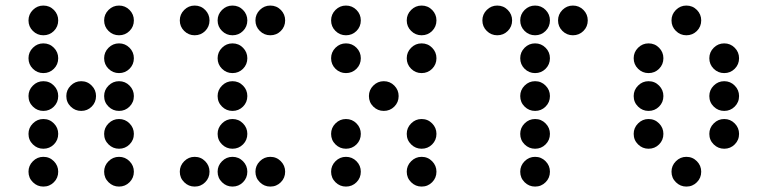

<svg xmlns="http://www.w3.org/2000/svg" viewBox="-20 -689 2774 694"><path d="M190.4 -615.2Q190.4 -592.8 174.8 -577.1Q159.2 -561.5 136.7 -561.5Q114.7 -561.5 98.9 -577.1Q83 -592.8 83 -615.2Q83 -637.2 98.9 -653.1Q114.7 -668.9 136.7 -668.9Q159.2 -668.9 174.8 -653.1Q190.4 -637.2 190.4 -615.2ZM463.9 -615.2Q463.9 -592.8 448.2 -577.1Q432.6 -561.5 410.2 -561.5Q388.2 -561.5 372.3 -577.1Q356.4 -592.8 356.4 -615.2Q356.4 -637.2 372.3 -653.1Q388.2 -668.9 410.2 -668.9Q432.6 -668.9 448.2 -653.1Q463.9 -637.2 463.9 -615.2ZM190.4 -478.5Q190.4 -456.1 174.8 -440.4Q159.2 -424.8 136.7 -424.8Q114.7 -424.8 98.9 -440.4Q83 -456.1 83 -478.5Q83 -500.5 98.9 -516.4Q114.7 -532.2 136.7 -532.2Q159.2 -532.2 174.8 -516.4Q190.4 -500.5 190.4 -478.5ZM463.9 -478.5Q463.9 -456.1 448.2 -440.4Q432.6 -424.8 410.2 -424.8Q388.2 -424.8 372.3 -440.4Q356.4 -456.1 356.4 -478.5Q356.4 -500.5 372.3 -516.4Q388.2 -532.2 410.2 -532.2Q432.6 -532.2 448.2 -516.4Q463.9 -500.5 463.9 -478.5ZM190.4 -341.8Q190.4 -319.3 174.8 -303.7Q159.2 -288.1 136.7 -288.1Q114.7 -288.1 98.9 -303.7Q83 -319.3 83 -341.8Q83 -363.8 98.9 -379.6Q114.7 -395.5 136.7 -395.5Q159.2 -395.5 174.8 -379.6Q190.4 -363.8 190.4 -341.8ZM327.1 -341.8Q327.1 -319.3 311.5 -303.7Q295.9 -288.1 273.4 -288.1Q251.5 -288.1 235.6 -303.7Q219.7 -319.3 219.7 -341.8Q219.7 -363.8 235.6 -379.6Q251.5 -395.5 273.4 -395.5Q295.9 -395.5 311.5 -379.6Q327.1 -363.8 327.1 -341.8ZM463.9 -341.8Q463.9 -319.3 448.2 -303.7Q432.6 -288.1 410.2 -288.1Q388.2 -288.1 372.3 -303.7Q356.4 -319.3 356.4 -341.8Q356.4 -363.8 372.3 -379.6Q388.2 -395.5 410.2 -395.5Q432.6 -395.5 448.2 -379.6Q463.9 -363.8 463.9 -341.8ZM190.4 -205.1Q190.4 -182.6 174.8 -167Q159.2 -151.4 136.7 -151.4Q114.7 -151.4 98.9 -167Q83 -182.6 83 -205.1Q83 -227.1 98.9 -242.9Q114.7 -258.8 136.7 -258.8Q159.2 -258.8 174.8 -242.9Q190.4 -227.1 190.4 -205.1ZM463.9 -205.1Q463.9 -182.6 448.2 -167Q432.6 -151.4 410.2 -151.4Q388.2 -151.4 372.3 -167Q356.4 -182.6 356.4 -205.1Q356.4 -227.1 372.3 -242.9Q388.2 -258.8 410.2 -258.8Q432.6 -258.8 448.2 -242.9Q463.9 -227.1 463.9 -205.1ZM190.4 -68.4Q190.4 -45.9 174.8 -30.3Q159.2 -14.6 136.7 -14.6Q114.7 -14.6 98.9 -30.3Q83 -45.9 83 -68.4Q83 -90.3 98.9 -106.2Q114.7 -122.1 136.7 -122.1Q159.2 -122.1 174.8 -106.2Q190.4 -90.3 190.4 -68.4ZM463.9 -68.4Q463.9 -45.9 448.2 -30.3Q432.6 -14.6 410.2 -14.6Q388.2 -14.6 372.3 -30.3Q356.4 -45.9 356.4 -68.4Q356.4 -90.3 372.3 -106.2Q388.2 -122.1 410.2 -122.1Q432.6 -122.1 448.2 -106.2Q463.9 -90.3 463.9 -68.4Z M737.3 -615.2Q737.3 -592.8 721.7 -577.1Q706.1 -561.5 683.6 -561.5Q661.6 -561.5 645.8 -577.1Q629.9 -592.8 629.9 -615.2Q629.9 -637.2 645.8 -653.1Q661.6 -668.9 683.6 -668.9Q706.1 -668.9 721.7 -653.1Q737.3 -637.2 737.3 -615.2ZM874 -615.2Q874 -592.8 858.4 -577.1Q842.8 -561.5 820.3 -561.5Q798.3 -561.5 782.5 -577.1Q766.6 -592.8 766.6 -615.2Q766.6 -637.2 782.5 -653.1Q798.3 -668.9 820.3 -668.9Q842.8 -668.9 858.4 -653.1Q874 -637.2 874 -615.2ZM1010.7 -615.2Q1010.7 -592.8 995.1 -577.1Q979.5 -561.5 957 -561.5Q935.1 -561.5 919.2 -577.1Q903.3 -592.8 903.3 -615.2Q903.3 -637.2 919.2 -653.1Q935.1 -668.9 957 -668.9Q979.5 -668.9 995.1 -653.1Q1010.7 -637.2 1010.7 -615.2ZM874 -478.5Q874 -456.1 858.4 -440.4Q842.8 -424.8 820.3 -424.8Q798.3 -424.8 782.5 -440.4Q766.6 -456.1 766.6 -478.5Q766.6 -500.5 782.5 -516.4Q798.3 -532.2 820.3 -532.2Q842.8 -532.2 858.4 -516.4Q874 -500.5 874 -478.5ZM874 -341.8Q874 -319.3 858.4 -303.7Q842.8 -288.1 820.3 -288.1Q798.3 -288.1 782.5 -303.7Q766.6 -319.3 766.6 -341.8Q766.6 -363.8 782.5 -379.6Q798.3 -395.5 820.3 -395.5Q842.8 -395.5 858.4 -379.6Q874 -363.8 874 -341.8ZM874 -205.1Q874 -182.6 858.4 -167Q842.8 -151.4 820.3 -151.4Q798.3 -151.4 782.5 -167Q766.6 -182.6 766.6 -205.1Q766.6 -227.1 782.5 -242.9Q798.3 -258.8 820.3 -258.8Q842.8 -258.8 858.4 -242.9Q874 -227.1 874 -205.1ZM737.3 -68.4Q737.3 -45.9 721.7 -30.3Q706.1 -14.6 683.6 -14.6Q661.6 -14.6 645.8 -30.3Q629.9 -45.9 629.9 -68.4Q629.9 -90.3 645.8 -106.2Q661.6 -122.1 683.6 -122.1Q706.1 -122.1 721.7 -106.2Q737.3 -90.3 737.3 -68.4ZM874 -68.4Q874 -45.9 858.4 -30.3Q842.8 -14.6 820.3 -14.6Q798.3 -14.6 782.5 -30.3Q766.6 -45.9 766.6 -68.4Q766.6 -90.3 782.5 -106.2Q798.3 -122.1 820.3 -122.1Q842.8 -122.1 858.4 -106.2Q874 -90.3 874 -68.4ZM1010.7 -68.4Q1010.7 -45.9 995.1 -30.3Q979.5 -14.6 957 -14.6Q935.1 -14.6 919.2 -30.3Q903.3 -45.9 903.3 -68.4Q903.3 -90.3 919.2 -106.2Q935.1 -122.1 957 -122.1Q979.5 -122.1 995.1 -106.2Q1010.7 -90.3 1010.7 -68.4Z M1284.2 -615.2Q1284.2 -592.8 1268.6 -577.1Q1252.9 -561.5 1230.5 -561.5Q1208.5 -561.5 1192.6 -577.1Q1176.8 -592.8 1176.8 -615.2Q1176.8 -637.2 1192.6 -653.1Q1208.5 -668.9 1230.5 -668.9Q1252.9 -668.9 1268.6 -653.1Q1284.2 -637.2 1284.2 -615.2ZM1557.6 -615.2Q1557.6 -592.8 1542 -577.1Q1526.4 -561.5 1503.9 -561.5Q1481.9 -561.5 1466.1 -577.1Q1450.2 -592.8 1450.2 -615.2Q1450.2 -637.2 1466.1 -653.1Q1481.9 -668.9 1503.9 -668.9Q1526.4 -668.9 1542 -653.1Q1557.6 -637.2 1557.6 -615.2ZM1284.2 -478.5Q1284.2 -456.1 1268.6 -440.4Q1252.9 -424.8 1230.5 -424.8Q1208.5 -424.8 1192.6 -440.4Q1176.8 -456.1 1176.8 -478.5Q1176.8 -500.5 1192.6 -516.4Q1208.5 -532.2 1230.5 -532.2Q1252.9 -532.2 1268.6 -516.4Q1284.2 -500.5 1284.2 -478.5ZM1557.6 -478.5Q1557.6 -456.1 1542 -440.4Q1526.4 -424.8 1503.9 -424.8Q1481.9 -424.8 1466.1 -440.4Q1450.2 -456.1 1450.2 -478.5Q1450.2 -500.5 1466.1 -516.4Q1481.9 -532.2 1503.9 -532.2Q1526.4 -532.2 1542 -516.4Q1557.6 -500.5 1557.6 -478.5ZM1420.9 -341.8Q1420.9 -319.3 1405.3 -303.7Q1389.6 -288.1 1367.2 -288.1Q1345.2 -288.1 1329.3 -303.7Q1313.5 -319.3 1313.5 -341.8Q1313.5 -363.8 1329.3 -379.6Q1345.2 -395.5 1367.2 -395.5Q1389.6 -395.5 1405.3 -379.6Q1420.9 -363.8 1420.9 -341.8ZM1284.2 -205.1Q1284.2 -182.6 1268.6 -167Q1252.9 -151.4 1230.5 -151.4Q1208.5 -151.4 1192.6 -167Q1176.8 -182.6 1176.8 -205.1Q1176.8 -227.1 1192.6 -242.9Q1208.5 -258.8 1230.5 -258.8Q1252.9 -258.8 1268.6 -242.9Q1284.2 -227.1 1284.2 -205.1ZM1557.6 -205.1Q1557.6 -182.6 1542 -167Q1526.4 -151.4 1503.9 -151.4Q1481.9 -151.4 1466.1 -167Q1450.2 -182.6 1450.2 -205.1Q1450.2 -227.1 1466.1 -242.9Q1481.9 -258.8 1503.9 -258.8Q1526.4 -258.8 1542 -242.9Q1557.6 -227.1 1557.6 -205.1ZM1284.2 -68.4Q1284.2 -45.9 1268.6 -30.3Q1252.9 -14.6 1230.5 -14.6Q1208.5 -14.6 1192.6 -30.3Q1176.8 -45.9 1176.8 -68.4Q1176.8 -90.3 1192.6 -106.2Q1208.5 -122.1 1230.5 -122.1Q1252.9 -122.1 1268.6 -106.2Q1284.2 -90.3 1284.2 -68.4ZM1557.6 -68.4Q1557.6 -45.9 1542 -30.3Q1526.4 -14.6 1503.9 -14.6Q1481.9 -14.6 1466.1 -30.3Q1450.2 -45.9 1450.2 -68.4Q1450.2 -90.3 1466.1 -106.2Q1481.9 -122.1 1503.9 -122.1Q1526.4 -122.1 1542 -106.2Q1557.6 -90.3 1557.6 -68.4Z M1831.1 -615.2Q1831.1 -592.8 1815.4 -577.1Q1799.8 -561.5 1777.3 -561.5Q1755.4 -561.5 1739.5 -577.1Q1723.6 -592.8 1723.6 -615.2Q1723.6 -637.2 1739.5 -653.1Q1755.4 -668.9 1777.3 -668.9Q1799.8 -668.9 1815.4 -653.1Q1831.1 -637.2 1831.1 -615.2ZM1967.8 -615.2Q1967.8 -592.8 1952.1 -577.1Q1936.5 -561.5 1914.1 -561.5Q1892.1 -561.5 1876.2 -577.1Q1860.4 -592.8 1860.4 -615.2Q1860.4 -637.2 1876.2 -653.1Q1892.1 -668.9 1914.1 -668.9Q1936.5 -668.9 1952.1 -653.1Q1967.8 -637.2 1967.8 -615.2ZM2104.5 -615.2Q2104.5 -592.8 2088.9 -577.1Q2073.2 -561.5 2050.8 -561.5Q2028.8 -561.5 2012.9 -577.1Q1997.1 -592.8 1997.1 -615.2Q1997.1 -637.2 2012.9 -653.1Q2028.8 -668.9 2050.8 -668.9Q2073.2 -668.9 2088.9 -653.1Q2104.5 -637.2 2104.5 -615.2ZM1967.8 -478.5Q1967.8 -456.1 1952.1 -440.4Q1936.5 -424.8 1914.1 -424.8Q1892.1 -424.8 1876.2 -440.4Q1860.4 -456.1 1860.4 -478.5Q1860.4 -500.5 1876.2 -516.4Q1892.1 -532.2 1914.1 -532.2Q1936.5 -532.2 1952.1 -516.4Q1967.8 -500.5 1967.8 -478.5ZM1967.8 -341.8Q1967.8 -319.3 1952.1 -303.7Q1936.5 -288.1 1914.1 -288.1Q1892.1 -288.1 1876.2 -303.7Q1860.4 -319.3 1860.4 -341.8Q1860.4 -363.8 1876.2 -379.6Q1892.1 -395.5 1914.1 -395.5Q1936.5 -395.5 1952.1 -379.6Q1967.8 -363.8 1967.8 -341.8ZM1967.8 -205.1Q1967.8 -182.6 1952.1 -167Q1936.5 -151.4 1914.1 -151.4Q1892.1 -151.4 1876.2 -167Q1860.4 -182.6 1860.4 -205.1Q1860.4 -227.1 1876.2 -242.9Q1892.1 -258.8 1914.1 -258.8Q1936.5 -258.8 1952.1 -242.9Q1967.8 -227.1 1967.8 -205.1ZM1967.8 -68.4Q1967.8 -45.9 1952.1 -30.3Q1936.5 -14.6 1914.1 -14.6Q1892.1 -14.6 1876.2 -30.3Q1860.4 -45.9 1860.4 -68.4Q1860.4 -90.3 1876.2 -106.2Q1892.1 -122.1 1914.1 -122.1Q1936.5 -122.1 1952.1 -106.2Q1967.8 -90.3 1967.8 -68.4Z M2514.6 -615.2Q2514.6 -592.8 2499 -577.1Q2483.4 -561.5 2460.9 -561.5Q2439 -561.5 2423.1 -577.1Q2407.2 -592.8 2407.2 -615.2Q2407.2 -637.2 2423.1 -653.1Q2439 -668.9 2460.9 -668.9Q2483.4 -668.9 2499 -653.1Q2514.6 -637.2 2514.6 -615.2ZM2377.9 -478.5Q2377.9 -456.1 2362.3 -440.4Q2346.7 -424.8 2324.2 -424.8Q2302.2 -424.8 2286.4 -440.4Q2270.5 -456.1 2270.5 -478.5Q2270.5 -500.5 2286.4 -516.4Q2302.2 -532.2 2324.2 -532.2Q2346.7 -532.2 2362.3 -516.4Q2377.9 -500.5 2377.9 -478.5ZM2651.4 -478.5Q2651.4 -456.1 2635.7 -440.4Q2620.1 -424.8 2597.7 -424.8Q2575.7 -424.8 2559.8 -440.4Q2543.9 -456.1 2543.9 -478.5Q2543.9 -500.5 2559.8 -516.4Q2575.7 -532.2 2597.7 -532.2Q2620.1 -532.2 2635.7 -516.4Q2651.4 -500.5 2651.4 -478.5ZM2377.9 -341.8Q2377.9 -319.3 2362.3 -303.7Q2346.7 -288.1 2324.2 -288.1Q2302.2 -288.1 2286.4 -303.7Q2270.5 -319.3 2270.5 -341.8Q2270.5 -363.8 2286.4 -379.6Q2302.2 -395.5 2324.2 -395.5Q2346.7 -395.5 2362.3 -379.6Q2377.9 -363.8 2377.9 -341.8ZM2651.4 -341.8Q2651.4 -319.3 2635.7 -303.7Q2620.1 -288.1 2597.7 -288.1Q2575.7 -288.1 2559.8 -303.7Q2543.9 -319.3 2543.9 -341.8Q2543.9 -363.8 2559.8 -379.6Q2575.7 -395.5 2597.7 -395.5Q2620.1 -395.5 2635.7 -379.6Q2651.4 -363.8 2651.4 -341.8ZM2377.9 -205.1Q2377.9 -182.6 2362.3 -167Q2346.7 -151.4 2324.2 -151.4Q2302.2 -151.4 2286.4 -167Q2270.5 -182.6 2270.5 -205.1Q2270.5 -227.1 2286.4 -242.9Q2302.2 -258.8 2324.2 -258.8Q2346.7 -258.8 2362.3 -242.9Q2377.9 -227.1 2377.9 -205.1ZM2651.4 -205.1Q2651.4 -182.6 2635.7 -167Q2620.1 -151.4 2597.7 -151.4Q2575.7 -151.4 2559.8 -167Q2543.9 -182.6 2543.9 -205.1Q2543.9 -227.1 2559.8 -242.9Q2575.7 -258.8 2597.7 -258.8Q2620.1 -258.8 2635.7 -242.9Q2651.4 -227.1 2651.4 -205.1ZM2514.6 -68.4Q2514.6 -45.9 2499 -30.3Q2483.4 -14.6 2460.9 -14.6Q2439 -14.6 2423.1 -30.3Q2407.2 -45.9 2407.2 -68.4Q2407.2 -90.3 2423.1 -106.2Q2439 -122.1 2460.9 -122.1Q2483.4 -122.1 2499 -106.2Q2514.6 -90.3 2514.6 -68.4Z"/></svg>

Font: DatDot
Style: Regular
Weight: 400
Designer: GGBot
Version: 1.00